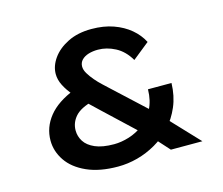

<svg xmlns="http://www.w3.org/2000/svg" viewBox="-103 -851 1161 1001"><g transform="rotate(-15 478.0 -350.5)"><path d="M705 0 631 -82 588 -120 404 -293Q374 -321 343 -351Q312 -381 285.5 -411.5Q259 -442 243 -473.5Q227 -505 227 -536Q227 -579 256 -620Q285 -661 339 -688Q393 -715 467 -715Q533 -715 585 -696.5Q637 -678 674.5 -646.5Q712 -615 733 -574L642 -501Q611 -554 565 -578Q519 -602 472 -602Q444 -602 421 -595Q398 -588 384 -573.5Q370 -559 370 -538Q370 -520 382 -500Q394 -480 411 -460Q428 -440 448 -421.5Q468 -403 484 -388L688 -199L724 -160L875 0ZM417 14Q318 14 249 -17Q180 -48 145.5 -99Q111 -150 111 -208Q111 -279 157.5 -337Q204 -395 299 -432L380 -351Q309 -333 280 -300Q251 -267 251 -225Q251 -193 268.5 -165.5Q286 -138 325 -121Q364 -104 427 -104Q466 -104 508 -117Q550 -130 586.5 -157.5Q623 -185 646.5 -229Q670 -273 671 -335H798Q796 -265 772 -209Q748 -153 710 -111.5Q672 -70 623.5 -42Q575 -14 522.5 0Q470 14 417 14Z"/></g></svg>

Font: Lexend Peta Medium
Style: Regular
Weight: 500
Designer: Bonnie Shaver-Troup, Thomas Jockin
Foundry: Lexend
Version: Version 1.007